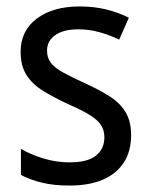

<svg xmlns="http://www.w3.org/2000/svg" viewBox="-20 -566 468 596"><path d="M387 -147Q387 -96 364 -61Q341 -26 298.5 -8Q256 10 196 10Q147 10 110 1Q73 -8 45 -23V-104Q73 -87 113.5 -74.5Q154 -62 196 -62Q252 -62 278 -83Q304 -104 304 -140Q304 -161 294 -177Q284 -193 259.5 -208.5Q235 -224 191 -243Q146 -264 113 -284.5Q80 -305 62 -333.5Q44 -362 44 -405Q44 -471 94.5 -508.5Q145 -546 227 -546Q271 -546 308.5 -537Q346 -528 380 -511L350 -443Q321 -457 289 -466Q257 -475 223 -475Q177 -475 151.5 -457Q126 -439 126 -409Q126 -387 137.5 -371.5Q149 -356 175 -341.5Q201 -327 245 -307Q289 -287 321 -266.5Q353 -246 370 -217.5Q387 -189 387 -147Z"/></svg>

Font: Noto Sans Hebrew SemiCondensed
Style: Regular
Weight: 400
Width: 4
Designer: Monotype Design Team
Foundry: Monotype Imaging Inc.
Version: Version 2.003